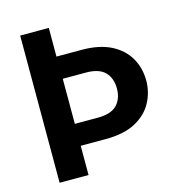

<svg xmlns="http://www.w3.org/2000/svg" viewBox="-105 -791 817 882"><g transform="rotate(-15 304.0 -350.0)"><path d="M70.3 0V-700H206.4V-563.6H325.7Q409.7 -563.6 465.2 -535.4Q520.8 -507.1 548.5 -458.8Q576.3 -410.5 576.3 -350.6Q576.3 -296 550.5 -247.5Q524.7 -198.9 469.7 -168.9Q414.7 -138.9 325.7 -138.9H207.9V0ZM207.9 -243.3H317.9Q380.4 -243.3 408.6 -272.6Q436.7 -301.9 436.7 -350.5Q436.7 -399.5 408.5 -428.6Q380.3 -457.7 318.1 -457.7H207.9Z"/></g></svg>

Font: Envelope Sans Variable
Style: Regular
Weight: 500
Designer: Andreas Rasmussen / Norman Anderson
Foundry: mail.de GmbH
Version: Version 1.150